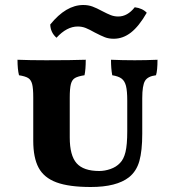

<svg xmlns="http://www.w3.org/2000/svg" viewBox="-20 -741 705 768"><path d="M113 -178V-351Q113 -388 108.5 -405Q104 -422 92.5 -429Q81 -436 56 -440Q50 -464 50 -502Q98 -500 165 -500Q267 -500 323 -502Q323 -463 318 -440Q292 -436 280 -429Q268 -422 263.5 -404.5Q259 -387 259 -351V-191Q259 -119 286.5 -88Q314 -57 377 -57Q399 -57 422 -65Q445 -73 460 -89Q475 -104 482 -133Q489 -162 489 -216V-339Q489 -377 484 -397Q479 -417 466.5 -426.5Q454 -436 429 -440Q424 -466 424 -502Q470 -500 519 -500Q564 -500 610 -502Q610 -459 604 -440Q571 -436 560 -417.5Q549 -399 549 -348V-206Q549 -138 537.5 -97Q526 -56 496 -32Q446 7 343 7Q256 7 206 -11.5Q156 -30 134.5 -70Q113 -110 113 -178ZM359 -611Q338 -623 323 -629Q308 -635 291 -635Q247 -635 206 -590Q182 -611 181 -643Q244 -721 313 -721Q333 -721 349.5 -715Q366 -709 390 -696Q409 -686 423 -680.5Q437 -675 453 -675Q490 -675 519 -712Q550 -708 567 -690Q536 -636 504 -611Q472 -586 435 -586Q415 -586 399.5 -592Q384 -598 359 -611Z"/></svg>

Font: Vollkorn SC
Style: Bold
Weight: 700
Designer: Friedrich Althausen
Foundry: Friedrich Althausen
Version: Version 4.015